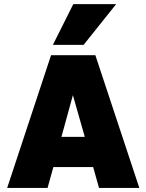

<svg xmlns="http://www.w3.org/2000/svg" viewBox="-20 -920 717 940"><path d="M548.8 -899.9 389.2 -700.2H238.8L338.9 -899.9ZM662.1 0H464.8L436 -102.1H241.2L212.9 0H15.1L230 -649.9H446.8ZM336.9 -454.1 280.8 -250H395Z"/></svg>

Font: Overused Grotesk Black
Style: Regular
Weight: 900
Version: Version 0.002